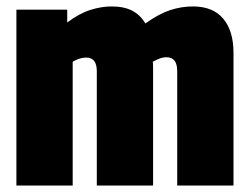

<svg xmlns="http://www.w3.org/2000/svg" viewBox="-20 -577 776 597"><path d="M31 0V-547H189V-507Q226 -535 260.5 -546Q295 -557 327 -557Q366 -557 391.5 -543.5Q417 -530 432 -504Q474 -534 509 -545.5Q544 -557 580 -557Q642 -557 674 -519Q706 -481 706 -413V0H531V-356Q531 -399 498 -399Q487 -399 476.5 -395Q466 -391 455 -385Q456 -378 456 -368V0H281V-356Q281 -398 248 -398Q237 -398 226.5 -394.5Q216 -391 206 -385V0Z"/></svg>

Font: Georama SemiCondensed ExtraBold
Style: Regular
Weight: 800
Width: 4
Designer: Jean-Baptiste Levee
Foundry: Production Type
Version: Version 1.000